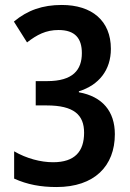

<svg xmlns="http://www.w3.org/2000/svg" viewBox="-20 -744 526 774"><path d="M427 -547C427 -661 350 -724 229 -724C152 -724 91 -703 36 -657L89 -573C129 -604 165 -623 216 -623C283 -623 310 -589 310 -530C310 -462 274 -417 170 -417H124V-319H168C278 -319 319 -281 319 -209C319 -134 282 -90 194 -90C144 -90 87 -105 37 -134V-24C90 0 144 10 208 10C361 10 443 -75 443 -203C443 -295 393 -355 298 -372V-376C379 -401 427 -462 427 -547Z"/></svg>

Font: Noto Sans Gujarati UI Condensed SemiBold
Style: Regular
Weight: 600
Width: 3
Designer: Jelle Bosma - Monotype Design Team, Universal Thirst
Foundry: Monotype Imaging Inc.
Version: Version 2.106